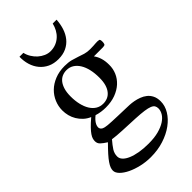

<svg xmlns="http://www.w3.org/2000/svg" viewBox="-268 -743 1035 1035"><g transform="rotate(-45 250.0 -225.0)"><path d="M481.9 -407.7Q481.9 -405.3 481 -398.7Q480 -392.1 477.5 -388.7Q475.1 -386.7 470.9 -386Q466.8 -385.3 461.9 -384.8Q456.5 -384.3 450.2 -384.8H393.1Q405.8 -367.7 412.6 -345.5Q419.4 -323.2 419.4 -295.4Q419.9 -264.6 408.2 -237.3Q396.5 -210 373.8 -189.2Q351.1 -168.5 318.4 -156.2Q285.6 -144 243.7 -144Q226.6 -144 209.5 -146.5Q192.4 -148.9 175.3 -154.3Q165.5 -147 156.7 -137.2Q147.9 -127.4 143.1 -117.4Q138.2 -107.4 138.4 -97.9Q138.7 -88.4 146 -81.5Q148.9 -78.6 153.1 -76.7Q157.2 -74.7 164.6 -73Q171.9 -71.3 183.6 -70.1Q195.3 -68.8 213.6 -68.1Q231.9 -67.4 258.1 -66.4Q284.2 -65.4 320.3 -64.5Q329.1 -64.5 344 -63.7Q358.9 -63 376.5 -59.8Q394 -56.6 411.6 -50Q429.2 -43.5 443.8 -32Q458.5 -20.5 467.5 -2.4Q476.6 15.6 476.6 41.5Q476.6 75.2 457.5 106.7Q438.5 138.2 404.8 162.8Q371.1 187.5 325.4 202.1Q279.8 216.8 226.1 216.8Q189 216.8 153.6 208.5Q118.2 200.2 90.8 187Q63.5 173.8 46.6 157Q29.8 140.1 29.8 123Q29.8 113.3 33.9 102.1Q38.1 90.8 48.1 76.2Q58.1 61.5 75.4 42Q92.8 22.5 119.1 -3.9Q96.7 -18.1 85 -29.3Q73.2 -40.5 73.2 -57.6Q73.2 -66.4 75.9 -75.9Q78.6 -85.4 86.9 -97.7Q95.2 -109.9 110.6 -126Q126 -142.1 151.4 -163.6Q129.9 -172.9 114 -187.7Q98.1 -202.6 87.4 -220.5Q76.7 -238.3 71.5 -258.5Q66.4 -278.8 66.4 -299.3Q66.4 -330.6 78.6 -359.6Q90.8 -388.7 113.5 -410.9Q136.2 -433.1 169.4 -446.5Q202.6 -460 244.1 -460Q272.9 -460 293.5 -454.6Q314 -449.2 331.3 -443.1Q348.6 -437 366.2 -431.6Q383.8 -426.3 406.7 -426.3Q421.9 -426.3 431.9 -427Q441.9 -427.7 449.2 -428.2Q456.5 -428.7 462.4 -428.7Q468.8 -428.7 475.6 -427.2Q481.9 -425.8 481.9 -407.7ZM333 -282.7Q333 -317.4 326.4 -345.7Q319.8 -374 307.1 -394.3Q294.4 -414.6 276.6 -425.8Q258.8 -437 235.8 -437Q218.3 -437 202.9 -430.4Q187.5 -423.8 176 -409.4Q164.6 -395 158 -373Q151.4 -351.1 151.4 -320.3Q151.4 -287.1 158 -259.3Q164.6 -231.4 177 -211.2Q189.5 -190.9 207.5 -179.7Q225.6 -168.5 249 -168.5Q266.6 -168.5 282 -175Q297.4 -181.6 308.8 -195.6Q320.3 -209.5 326.7 -231Q333 -252.4 333 -282.7ZM440.9 59.6Q440.9 47.9 435.8 39.3Q430.7 30.8 416.7 25.1Q402.8 19.5 378.7 16.1Q354.5 12.7 315.9 10.7Q260.7 8.3 218.3 6.3Q175.8 4.4 146 0Q125 24.4 112.5 43.7Q100.1 63 100.1 85.4Q100.1 101.1 112.3 114Q124.5 127 147 136.5Q169.4 146 200.4 151.4Q231.4 156.7 269 156.7Q313 156.7 345.2 148.2Q377.4 139.6 398.7 125.7Q419.9 111.8 430.4 94.5Q440.9 77.1 440.9 59.6ZM390.6 -667Q388.7 -634.8 379.4 -606Q370.1 -577.1 352.5 -555.4Q335 -533.7 308.8 -521.2Q282.7 -508.8 247.6 -508.8Q213.4 -508.8 187 -521.2Q160.6 -533.7 142.6 -555.4Q124.5 -577.1 115.7 -606Q106.9 -634.8 107.9 -667H137.7Q142.1 -647 153.1 -629.2Q164.1 -611.3 179 -598.1Q193.8 -585 211.7 -577.1Q229.5 -569.3 247.6 -569.3Q270.5 -569.3 289.3 -576.9Q308.1 -584.5 322.5 -597.7Q336.9 -610.8 346.7 -628.7Q356.4 -646.5 361.3 -667Z"/></g></svg>

Font: Doulos SIL Afr
Style: Regular
Weight: 400
Designer: Walt Agee, Victor Gaultney, Peter Martin, Debbi Hosken, Becca Hirsbrunner
Foundry: SIL International
Version: Version 5.000